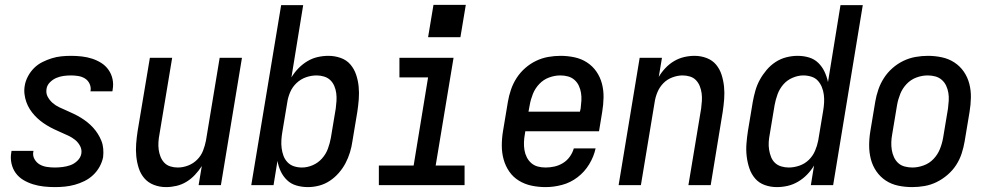

<svg xmlns="http://www.w3.org/2000/svg" viewBox="-20 -756 4040 784"><path d="M204 8Q181 8 158.5 5.5Q136 3 115 -3.5Q94 -10 75.5 -21Q57 -32 44.5 -49Q32 -66 27 -88Q22 -110 26 -133Q26 -134 26.5 -136Q27 -138 27 -140H117Q117 -139 116.5 -138Q116 -137 116 -137Q113 -120 121 -106Q129 -92 142 -84.5Q155 -77 171 -74.5Q187 -72 204 -72Q219 -72 235.5 -74Q252 -76 267.5 -81.5Q283 -87 296 -99.5Q309 -112 312 -128Q315 -145 307 -160Q299 -175 286.5 -185Q274 -195 259 -202Q244 -209 229 -215.5Q214 -222 199.5 -229Q185 -236 171 -244.5Q157 -253 144.5 -263Q132 -273 121 -285Q110 -297 101.5 -310.5Q93 -324 87.5 -339.5Q82 -355 80 -372Q78 -389 81 -406Q84 -425 94 -444Q104 -463 119 -478Q134 -493 153 -502.5Q172 -512 191.5 -518Q211 -524 230.5 -526Q250 -528 270 -528Q292 -528 314 -525.5Q336 -523 356 -516.5Q376 -510 393.5 -499Q411 -488 423 -471Q435 -454 439.5 -433Q444 -412 440 -390Q440 -388 439.5 -386.5Q439 -385 439 -383H349Q349 -384 349.5 -384.5Q350 -385 350 -386Q352 -401 345.5 -414.5Q339 -428 327 -435.5Q315 -443 300 -445.5Q285 -448 270 -448Q255 -448 240 -446Q225 -444 210.5 -438Q196 -432 184 -420Q172 -408 170 -393Q167 -375 175 -360.5Q183 -346 195 -335.5Q207 -325 222 -318Q237 -311 252 -304.5Q267 -298 281.5 -291Q296 -284 310 -275.5Q324 -267 336.5 -257Q349 -247 360 -235Q371 -223 379.5 -209.5Q388 -196 394 -181Q400 -166 401.5 -149Q403 -132 401 -114Q397 -94 386.5 -75Q376 -56 360 -41Q344 -26 324.5 -16.5Q305 -7 285 -1.5Q265 4 244.5 6Q224 8 204 8Z M658 8Q632 8 608.5 -1Q585 -10 569.5 -28Q554 -46 546.5 -69.5Q539 -93 536.5 -118Q534 -143 536 -169Q538 -195 542 -221L592 -520H683L631 -207Q628 -192 627 -176Q626 -160 628 -145Q630 -130 635.5 -116Q641 -102 651 -91.5Q661 -81 675.5 -76.5Q690 -72 706 -72Q727 -72 748 -80Q769 -88 785 -104Q801 -120 809 -140.5Q817 -161 821 -182L877 -520H968L882 0H791L804 -78Q792 -59 776 -42Q760 -25 741 -13.5Q722 -2 700.5 3Q679 8 658 8Z M1237 8Q1213 8 1190.5 1.5Q1168 -5 1152 -20.5Q1136 -36 1126.5 -56Q1117 -76 1113 -99L1097 0H1006L1128 -735H1218L1170 -440Q1182 -460 1198.5 -477Q1215 -494 1235 -506Q1255 -518 1277 -523Q1299 -528 1321 -528Q1347 -528 1371 -519.5Q1395 -511 1410.5 -493Q1426 -475 1434 -451.5Q1442 -428 1444.5 -402.5Q1447 -377 1445 -351Q1443 -325 1439 -299L1419 -179Q1416 -157 1409 -134Q1402 -111 1391 -90Q1380 -69 1363.5 -50Q1347 -31 1326.5 -17.5Q1306 -4 1283 2Q1260 8 1237 8ZM1213 -72Q1235 -72 1257 -81.5Q1279 -91 1295 -109Q1311 -127 1319 -149Q1327 -171 1331 -193L1351 -313Q1353 -328 1354 -344Q1355 -360 1353 -375.5Q1351 -391 1345 -405Q1339 -419 1328.5 -429Q1318 -439 1303 -443.5Q1288 -448 1273 -448Q1251 -448 1229.5 -440.5Q1208 -433 1191 -417Q1174 -401 1165 -380Q1156 -359 1153 -338L1133 -218Q1130 -201 1129 -184Q1128 -167 1130 -151Q1132 -135 1137.5 -120Q1143 -105 1154 -93.5Q1165 -82 1180.5 -77Q1196 -72 1213 -72Z M1527 0V-80H1669L1728 -440H1611V-520H1832L1759 -80H1877V0ZM1728 -604 1750 -736H1882L1860 -604Z M2208 8Q2178 8 2150 2Q2122 -4 2098.5 -18.5Q2075 -33 2059.5 -55.5Q2044 -78 2036.5 -105Q2029 -132 2029 -161.5Q2029 -191 2034 -221L2054 -341Q2058 -365 2066.5 -390Q2075 -415 2089.5 -437.5Q2104 -460 2124.5 -478Q2145 -496 2169 -507.5Q2193 -519 2218.5 -523.5Q2244 -528 2269 -528Q2298 -528 2326 -522Q2354 -516 2377 -501Q2400 -486 2415.5 -463.5Q2431 -441 2438 -414Q2445 -387 2444.5 -358Q2444 -329 2439 -299L2426 -220H2125L2123 -207Q2120 -191 2119.5 -175Q2119 -159 2121.5 -143.5Q2124 -128 2131 -114Q2138 -100 2149.5 -90Q2161 -80 2176 -76Q2191 -72 2208 -72Q2226 -72 2244 -76Q2262 -80 2278.5 -90Q2295 -100 2306.5 -116Q2318 -132 2323 -150H2412Q2405 -117 2386 -85.5Q2367 -54 2338 -32Q2309 -10 2275 -1Q2241 8 2208 8ZM2138 -300H2348L2351 -313Q2353 -329 2354 -345Q2355 -361 2352.5 -376.5Q2350 -392 2343.5 -406Q2337 -420 2325.5 -430Q2314 -440 2299 -444Q2284 -448 2268 -448Q2245 -448 2222 -439.5Q2199 -431 2182 -413Q2165 -395 2156 -372.5Q2147 -350 2143 -327Z M2506 0 2592 -520H2683L2670 -442Q2681 -461 2697 -478Q2713 -495 2732.5 -506.5Q2752 -518 2773.5 -523Q2795 -528 2816 -528Q2842 -528 2865.5 -519Q2889 -510 2904 -492Q2919 -474 2926.5 -450.5Q2934 -427 2936.5 -402Q2939 -377 2937 -351Q2935 -325 2931 -299L2882 0H2791L2843 -313Q2845 -328 2846 -344Q2847 -360 2845 -375Q2843 -390 2837.5 -404Q2832 -418 2822 -428.5Q2812 -439 2797.5 -443.5Q2783 -448 2767 -448Q2747 -448 2725.5 -440Q2704 -432 2688.5 -416Q2673 -400 2664.5 -379.5Q2656 -359 2653 -338L2597 0Z M3152 8Q3126 8 3102.5 -0.5Q3079 -9 3063.5 -27Q3048 -45 3040 -68.5Q3032 -92 3029 -117.5Q3026 -143 3028 -169Q3030 -195 3034 -221L3054 -341Q3058 -363 3064.5 -386Q3071 -409 3082.5 -430Q3094 -451 3110 -470Q3126 -489 3146.5 -502.5Q3167 -516 3190.5 -522Q3214 -528 3237 -528Q3261 -528 3283 -521.5Q3305 -515 3321 -499.5Q3337 -484 3346.5 -464Q3356 -444 3361 -421L3412 -735H3503L3382 0H3291L3304 -80Q3292 -60 3275.5 -43Q3259 -26 3238.5 -14Q3218 -2 3196 3Q3174 8 3152 8ZM3201 -72Q3222 -72 3244 -79.5Q3266 -87 3282.5 -103Q3299 -119 3308 -140Q3317 -161 3321 -182L3341 -302Q3344 -319 3345 -336Q3346 -353 3344 -369Q3342 -385 3336 -400Q3330 -415 3319.5 -426.5Q3309 -438 3293 -443Q3277 -448 3260 -448Q3239 -448 3216.5 -438.5Q3194 -429 3178.5 -411Q3163 -393 3155 -371Q3147 -349 3143 -327L3123 -207Q3120 -192 3119 -176Q3118 -160 3120.5 -144.5Q3123 -129 3128.5 -115Q3134 -101 3144.5 -91Q3155 -81 3170 -76.5Q3185 -72 3201 -72Z M3705 8Q3675 8 3647 2Q3619 -4 3596.5 -19Q3574 -34 3558.5 -56.5Q3543 -79 3536 -106Q3529 -133 3529 -162Q3529 -191 3534 -221L3554 -341Q3558 -365 3566.5 -390Q3575 -415 3589.5 -437.5Q3604 -460 3624.5 -478Q3645 -496 3669 -507.5Q3693 -519 3718.5 -523.5Q3744 -528 3769 -528Q3798 -528 3826 -522Q3854 -516 3877 -501Q3900 -486 3915.5 -463.5Q3931 -441 3938 -414Q3945 -387 3944.5 -358Q3944 -329 3939 -299L3919 -179Q3915 -155 3907 -130Q3899 -105 3884.5 -82.5Q3870 -60 3849 -42Q3828 -24 3804.5 -12.5Q3781 -1 3755.5 3.5Q3730 8 3705 8ZM3706 -72Q3728 -72 3751.5 -80.5Q3775 -89 3792 -107Q3809 -125 3818 -147.5Q3827 -170 3831 -193L3851 -313Q3853 -329 3854 -345Q3855 -361 3852.5 -376.5Q3850 -392 3843.5 -406Q3837 -420 3825.5 -430Q3814 -440 3799 -444Q3784 -448 3768 -448Q3745 -448 3722 -439.5Q3699 -431 3682 -413Q3665 -395 3656 -372.5Q3647 -350 3643 -327L3623 -207Q3620 -191 3619.5 -175Q3619 -159 3621.5 -143.5Q3624 -128 3630.5 -114Q3637 -100 3648 -90Q3659 -80 3674.5 -76Q3690 -72 3706 -72Z"/></svg>

Font: Iosevka SS04 Medium Oblique
Style: Regular
Weight: 500
Italic angle: -9°
Monospace: yes
Designer: Belleve Invis
Foundry: Belleve Invis
Version: Version 19.0.0; ttfautohint (v1.8.4)